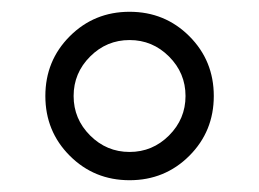

<svg xmlns="http://www.w3.org/2000/svg" viewBox="-20 -726 440 326"><path d="M98.5 -461.5Q57 -503 57 -563Q57 -623 98.5 -664.5Q140 -706 200 -706Q260 -706 301.5 -664.5Q343 -623 343 -563Q343 -503 301.5 -461.5Q260 -420 200 -420Q140 -420 98.5 -461.5ZM133 -630Q105 -602 105 -563Q105 -524 133 -496Q161 -468 200 -468Q239 -468 267 -496Q295 -524 295 -563Q295 -602 267 -630Q239 -658 200 -658Q161 -658 133 -630Z"/></svg>

Font: Justus
Style: Oldstyle
Weight: 500
Version: Version 001.000